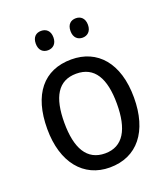

<svg xmlns="http://www.w3.org/2000/svg" viewBox="-135 -823 816 930"><g transform="rotate(-20 273.0 -358.0)"><path d="M139 -676C139 -642 159 -626 184 -626C209 -626 230 -642 230 -676C230 -711 209 -726 184 -726C159 -726 139 -711 139 -676ZM318 -676C318 -642 338 -626 363 -626C387 -626 408 -642 408 -676C408 -711 387 -726 363 -726C338 -726 318 -711 318 -676ZM497 -269C497 -448 408 -546 274 -546C131 -546 50 -446 50 -269C50 -95 138 10 272 10C414 10 497 -95 497 -269ZM138 -269C138 -400 179 -473 273 -473C367 -473 409 -400 409 -269C409 -138 367 -62 274 -62C180 -62 138 -138 138 -269Z"/></g></svg>

Font: Noto Sans Sinhala UI SemiCondensed
Style: Regular
Weight: 400
Width: 4
Designer: Jelle Bosma - Monotype Design Team
Foundry: Monotype Imaging Inc.
Version: Version 2.006